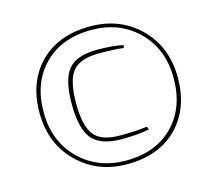

<svg xmlns="http://www.w3.org/2000/svg" viewBox="-102 -825 1061 960"><g transform="rotate(-15 428.0 -345.0)"><path d="M694 -604Q798 -503 799 -343Q799 -185 707 -88Q611 12 444 12Q292 12 191 -86Q86 -187 85 -347Q84 -505 177 -602Q274 -702 440 -702Q593 -702 694 -604ZM193 -587Q104 -494 106 -343Q107 -193 205 -98Q300 -7 442 -7Q600 -7 691 -103Q779 -196 778 -347Q777 -498 680 -592Q586 -683 442 -683Q284 -683 193 -587ZM592 -128Q532 -116 449 -116Q341 -116 296 -169Q252 -222 252 -350Q252 -477 295 -528Q338 -580 445 -580Q527 -580 579 -568L576 -554Q525 -560 449 -560Q352 -560 313 -514Q274 -467 274 -346Q274 -230 312 -183Q349 -136 445 -136Q533 -136 586 -144Z"/></g></svg>

Font: Taylor Sans Thin
Style: Regular
Weight: 100
Italic angle: -8°
Designer: Natanael Gama
Version: Version 1.001 September 8, 2015